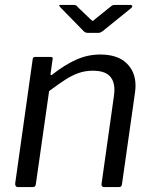

<svg xmlns="http://www.w3.org/2000/svg" viewBox="-20 -762 624 782"><path d="M53 0Q47 0 44 -4.5Q41 -9 42 -16L113 -520Q114 -526 116 -528Q118 -530 123 -530H186Q191 -530 193.5 -528Q196 -526 194 -519L186 -462Q185 -451 194 -459Q242 -497 289.5 -518.5Q337 -540 388 -540Q458 -540 495 -505Q532 -470 532 -413Q532 -407 531.5 -400.5Q531 -394 530 -386L477 -13Q476 -5 473 -2.5Q470 0 462 0H404Q398 0 395 -4.5Q392 -9 394 -16L444 -371Q445 -378 445.5 -384.5Q446 -391 446 -396Q446 -434 425 -454Q404 -474 358 -474Q327 -474 300 -464.5Q273 -455 244.5 -436.5Q216 -418 180 -391L126 -12Q125 -5 122 -2.5Q119 0 110 0H53ZM433 -737Q438 -741 442 -741.5Q446 -742 451 -742H510Q517 -742 518.5 -738Q520 -734 513 -728L398 -635Q394 -632 389.5 -630Q385 -628 378 -628H339Q330 -628 325 -631.5Q320 -635 316 -640L226 -732Q222 -737 221 -739.5Q220 -742 226 -742H280Q287 -742 290 -740Q293 -738 297 -733L348 -684Q357 -675 359.5 -677.5Q362 -680 372 -688Z"/></svg>

Font: Libre Franklin
Style: Italic
Weight: 400
Italic angle: -8°
Designer: Pablo Impallari, Rodrigo Fuenzalida, Nhung Nguyen
Foundry: Impallari Type
Version: Version 3.000